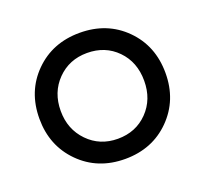

<svg xmlns="http://www.w3.org/2000/svg" viewBox="-100 -658 841 787"><g transform="rotate(-20 320.0 -265.0)"><path d="M595 -265Q595 -384 517 -462Q439 -540 320 -540Q201 -540 123 -462Q45 -384 45 -265Q45 -147 123 -68.5Q201 10 320 10Q439 10 517 -68.5Q595 -147 595 -265ZM320 -78Q242 -78 190 -131.5Q138 -185 138 -265Q138 -346 190 -399Q242 -452 320 -452Q399 -452 450.5 -399.5Q502 -347 502 -265Q502 -184 450.5 -131Q399 -78 320 -78Z"/></g></svg>

Font: Roundo Medium
Style: Regular
Weight: 500
Designer: Namrata Goyal (Gurmukhi), Shiva Nallaperumal (Latin)
Foundry: Indian Type Foundry
Version: Version 1.000;PS 1.0;hotconv 1.0.88;makeotf.lib2.5.647800